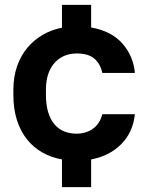

<svg xmlns="http://www.w3.org/2000/svg" viewBox="-20 -650 605 790"><path d="M235 6Q191 -2 154.5 -22.5Q118 -43 91.5 -76Q65 -109 50 -155Q35 -201 35 -260V-280Q35 -334 50.5 -378Q66 -422 93 -454Q120 -486 156.5 -507Q193 -528 235 -536V-630H355V-537Q439 -522 484 -470.5Q529 -419 535 -350H401Q393 -387 368.5 -408.5Q344 -430 295 -430Q269 -430 246.5 -421Q224 -412 206.5 -393.5Q189 -375 179 -347Q169 -319 169 -280V-260Q169 -218 178.5 -187.5Q188 -157 205 -137.5Q222 -118 245 -109Q268 -100 295 -100Q334 -100 362.5 -120.5Q391 -141 401 -180H535Q527 -105 478.5 -56.5Q430 -8 355 6V120H235Z"/></svg>

Font: Golos Text DemiBold
Style: Regular
Weight: 600
Designer: A.Korolkova, Vitaly Kuzmin
Foundry: ParaType Ltd
Version: Version 2.002